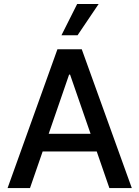

<svg xmlns="http://www.w3.org/2000/svg" viewBox="-20 -958 709 978"><path d="M18.6 0 272.5 -707H396.5L651.4 0H537.1L472.7 -186.5H197.3L132.8 0ZM441.4 -276.4 336.9 -578.1H332L228 -276.4ZM373 -937.5H482.4L375 -778.3H293Z"/></svg>

Font: WEMIX Pretendard Medium
Style: Regular
Weight: 500
Designer: Base glyphs from Inter by Rasmus Andersson; Hangeul glyphs from Noto Sans CJK(Source Han Sans) by Jang Soo-young and Kan
Foundry: Kil Hyung-jin
Version: Version 1.000